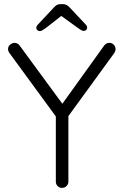

<svg xmlns="http://www.w3.org/2000/svg" viewBox="-20 -912 599 932"><path d="M511 -704Q524 -704 532.5 -694.5Q541 -685 541 -674Q541 -669 539.5 -664.5Q538 -660 535 -655L300 -332L312 -371V-30Q312 -18 303 -9Q294 0 281 0Q268 0 259.5 -9Q251 -18 251 -30V-364L256 -340L27 -653Q23 -658 21 -663.5Q19 -669 19 -674Q19 -687 29.5 -695.5Q40 -704 51 -704Q66 -704 76 -690L291 -397L276 -399L485 -690Q495 -704 511 -704ZM288 -843 200 -774Q192 -769 185.5 -765Q179 -761 173 -761Q166 -761 161 -766Q156 -771 156 -776Q156 -781 158 -784.5Q160 -788 164 -793L241 -875Q248 -883 255.5 -887.5Q263 -892 274 -892H285Q296 -892 303.5 -887.5Q311 -883 319 -875L395 -794Q400 -789 401.5 -785Q403 -781 403 -777Q403 -772 398.5 -767Q394 -762 387 -762Q381 -762 374.5 -765.5Q368 -769 360 -775L270 -840Z"/></svg>

Font: Quicksand Light
Style: Regular
Weight: 400
Version: Version 3.004